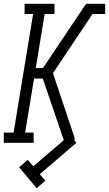

<svg xmlns="http://www.w3.org/2000/svg" viewBox="-31 -755 576 1015"><path d="M163 240 70 129 116 90 145 124 306 -14 262 -144 195 -340H149L102 -54H147V0H-11V-54H41L144 -681H99V-735H257V-681H205L158 -395H196L424 -735H525V-681H458L249 -368L364 -25L362 -13L373 0L179 166L209 200Z"/></svg>

Font: Iosevka QP Light
Style: Italic
Weight: 300
Italic angle: -9°
Designer: Belleve Invis
Foundry: Belleve Invis
Version: Version 20.0.0; ttfautohint (v1.8.4)